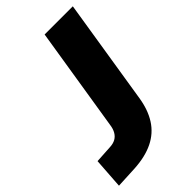

<svg xmlns="http://www.w3.org/2000/svg" viewBox="-248 -778 862 862"><g transform="rotate(-45 182.5 -347.0)"><path d="M-29 11 -19 -135 65 -140Q86 -141 100.5 -149Q115 -157 124 -172.5Q133 -188 136 -211L215 -705H394L314 -203Q304 -138 275 -92.5Q246 -47 196 -22.5Q146 2 74 6Z"/></g></svg>

Font: Nunito Sans 10pt SemiCondensed Black
Style: Italic
Weight: 900
Width: 4
Italic angle: -9°
Designer: Vernon Adams
Foundry: Vernon Adams
Version: Version 3.101;gftools[0.9.27]